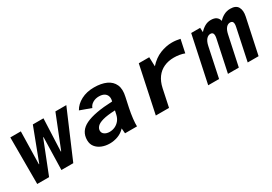

<svg xmlns="http://www.w3.org/2000/svg" viewBox="12 -1134 2505 1771"><g transform="rotate(-30 1264.0 -249.0)"><path d="M71.1 0 70.8 -496H182.8L175.2 -150.1H179.2L310.7 -496H423.8L409.2 -150.5H413.2L551 -496H667.2L455.1 0H328.8L337.6 -345.3H333.6L197.4 0Z M840.2 12Q793.5 12 755.3 -3.6Q717 -19.1 694.3 -48.3Q671.5 -77.5 671.5 -119.3Q671.5 -216.5 764.7 -261.3Q857.9 -306 1049.9 -313.7L1050.9 -317.9Q1058.1 -346.3 1050.4 -368.4Q1042.7 -390.4 1021.7 -402.9Q1000.7 -415.4 965.6 -415.4Q929.8 -415.4 900.9 -398.4Q872.1 -381.3 861.8 -352.7L743.3 -395.6Q771.9 -447.4 831.2 -478.7Q890.5 -509.9 968.3 -509.9Q1044.7 -509.9 1097.7 -486Q1150.7 -462 1172.8 -413.2Q1194.9 -364.3 1177.3 -288.5L1155.5 -187Q1143.7 -130.3 1138 -80.1Q1132.3 -29.9 1133.9 0H1006.2L1001.9 -54.2Q967.9 -18.6 925.4 -3.3Q882.9 12 840.2 12ZM891.2 -81.9Q920.9 -81.9 947.9 -94Q974.8 -106.2 994.9 -130.3Q1014.9 -154.5 1022.8 -190.3L1031.3 -229.4Q946.2 -225.9 899.6 -212.7Q853 -199.5 834.7 -179.4Q816.5 -159.3 816.5 -137Q816.5 -111.5 838 -96.7Q859.6 -81.9 891.2 -81.9Z M1334.1 0 1439.1 -496H1550.3L1553.6 -397.6Q1607.9 -457.9 1671.8 -483.5Q1735.6 -509 1798.4 -509Q1821.1 -509 1843.3 -506.1Q1865.4 -503.3 1885.5 -498.7L1856.1 -360.5Q1833.7 -369.6 1804.3 -374.7Q1774.9 -379.8 1744.7 -379.8Q1685.5 -379.8 1638.4 -358.3Q1591.3 -336.8 1559.9 -294.1Q1528.5 -251.4 1514.7 -188.3L1474.9 0Z M1892.1 0 1997.3 -496H2092.5L2095 -448.8Q2116.7 -474.4 2146.9 -492.1Q2177.1 -509.9 2213.1 -509.9Q2249.6 -509.9 2270.5 -495Q2291.5 -480.2 2297.8 -451.3Q2319.3 -476.3 2350.8 -493.1Q2382.4 -509.9 2420.1 -509.9Q2479.8 -509.9 2500.6 -472.9Q2521.5 -435.9 2508.7 -375.8L2428.7 0H2312.9L2383.4 -333.8Q2391.1 -367.8 2384.5 -384.4Q2377.9 -400.9 2355.7 -400.9Q2331.5 -400.9 2313.1 -379.8Q2294.7 -358.7 2285.6 -315.7L2218.3 0H2102.5L2173.3 -334Q2180.7 -367.3 2174.2 -384.1Q2167.7 -400.9 2145.7 -400.9Q2121.6 -400.9 2102.5 -379.3Q2083.5 -357.7 2074.2 -314.7L2007.9 0Z"/></g></svg>

Font: Atkinson Hyperlegible Mono ExtraLight
Style: Italic
Weight: 200
Italic angle: -12°
Monospace: yes
Designer: Elliott Scott, Megan Eiswerth, Linus Boman, Theodore Petrosky, Letters from Sweden
Foundry: Applied Design Works, Letters from Sweden
Version: Version 2.001